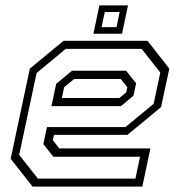

<svg xmlns="http://www.w3.org/2000/svg" viewBox="-20 -691 666 711"><path d="M526 -540 607 -437 576.5 -294.5 452 -191.5H180L175.5 -172L199.5 -141.5H537L507 0H100.5L19.5 -103L90.5 -437L215.5 -540ZM447 -429 484 -382.5 474.5 -337 428 -298H170.5L188 -380.5L246.5 -429ZM504.5 -510H223.5L115.5 -420.5L51 -117.5L120.5 -29.5H481.5L498.5 -110.5H177.5L140.5 -157.5L154 -220.5H444.5L549 -306.5L573.5 -422.5ZM427 -398.5H254.5L217.5 -368L209 -328H422L447.5 -349L451.5 -368ZM326 -566 348 -671H454L432 -566ZM356 -590.5H411.5L423 -646.5H368Z"/></svg>

Font: Tourney Thin Light
Style: Italic
Weight: 300
Italic angle: -12°
Version: Version 1.015